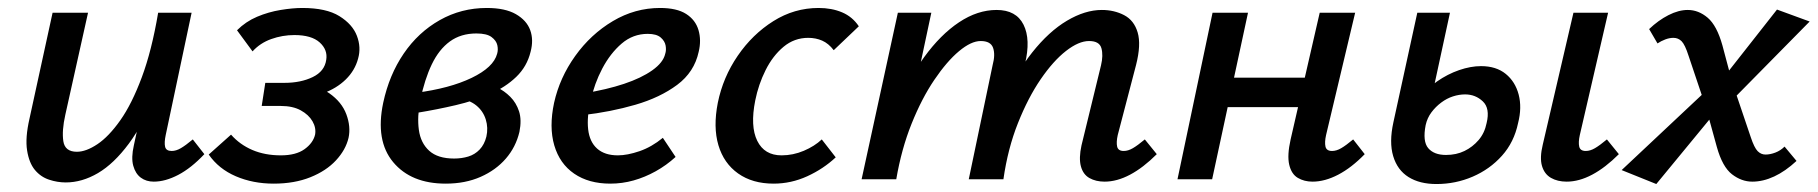

<svg xmlns="http://www.w3.org/2000/svg" viewBox="-20 -450 4563 482"><path d="M145 8Q124 8 103 1Q82 -6 67.5 -23.5Q53 -41 48 -72.5Q43 -104 54 -152L112 -418H201L144 -162Q135 -122 139 -95.5Q143 -69 173 -69Q196 -69 224.5 -88Q253 -107 282 -148Q311 -189 336 -256Q361 -323 377 -418H428Q405 -303 373 -221.5Q341 -140 303.5 -89.5Q266 -39 226 -15.5Q186 8 145 8ZM366 6Q347 6 333.5 -4Q320 -14 314.5 -34Q309 -54 316 -85L388 -418H461L396 -111Q392 -92 394.5 -81.5Q397 -71 411 -71Q422 -71 434 -78Q446 -85 464 -100L493 -63Q460 -28 427.5 -11Q395 6 366 6Z M667 11Q615 11 572 -7.5Q529 -26 504 -62L560 -112Q582 -87 613.5 -73.5Q645 -60 685 -60Q723 -60 744.5 -75.5Q766 -91 771 -112Q774 -129 764.5 -145.5Q755 -162 735 -173Q715 -184 685 -184H637L646 -242H694Q735 -242 765 -256.5Q795 -271 799 -300Q803 -325 782.5 -343.5Q762 -362 719 -362Q689 -362 661 -352Q633 -342 614 -321L575 -374Q597 -396 625.5 -408Q654 -420 684.5 -425Q715 -430 739 -430Q799 -430 832 -409.5Q865 -389 876 -360Q887 -331 879 -303Q871 -273 848 -250.5Q825 -228 790.5 -215.5Q756 -203 716 -203L720 -238Q775 -238 806.5 -216Q838 -194 849.5 -163Q861 -132 855 -104Q848 -74 823.5 -47.5Q799 -21 759 -5Q719 11 667 11Z M1099 11Q1012 11 967 -43Q922 -97 942 -192Q957 -262 993.5 -315.5Q1030 -369 1084 -399.5Q1138 -430 1202 -430Q1248 -430 1275 -414.5Q1302 -399 1311 -374.5Q1320 -350 1312 -320Q1303 -283 1276 -257Q1249 -231 1210 -214Q1171 -197 1124 -186Q1077 -175 1028 -167L1024 -217Q1109 -228 1164 -254.5Q1219 -281 1228 -315Q1231 -325 1228.5 -336.5Q1226 -348 1214 -357Q1202 -366 1176 -366Q1137 -366 1109.5 -346Q1082 -326 1064 -288.5Q1046 -251 1035 -198Q1027 -157 1031.5 -124Q1036 -91 1057.5 -71.5Q1079 -52 1120 -52Q1139 -52 1155.5 -57Q1172 -62 1184 -74.5Q1196 -87 1201 -107Q1206 -129 1199.5 -150Q1193 -171 1176 -185Q1159 -199 1132 -203L1196 -243Q1210 -239 1228 -230.5Q1246 -222 1261 -207Q1276 -192 1283 -170.5Q1290 -149 1284 -119Q1275 -81 1250 -52Q1225 -23 1186.5 -6Q1148 11 1099 11Z M1512 11Q1458 11 1421.5 -14Q1385 -39 1371.5 -85Q1358 -131 1371 -192Q1385 -255 1424 -309.5Q1463 -364 1518.5 -397Q1574 -430 1637 -430Q1679 -430 1702.5 -415Q1726 -400 1733.5 -374.5Q1741 -349 1734 -320Q1723 -269 1680 -237Q1637 -205 1575 -187Q1513 -169 1443 -161L1447 -216Q1503 -225 1546.5 -239.5Q1590 -254 1617.5 -273.5Q1645 -293 1650 -315Q1653 -324 1651 -335.5Q1649 -347 1638.5 -356Q1628 -365 1606 -365Q1569 -365 1540.5 -340.5Q1512 -316 1492 -278Q1472 -240 1463 -198Q1453 -157 1456.5 -125.5Q1460 -94 1479 -77Q1498 -60 1531 -60Q1555 -60 1585.5 -70.5Q1616 -81 1644 -104L1676 -56Q1653 -35 1626 -20Q1599 -5 1570.5 3Q1542 11 1512 11Z M1922 11Q1869 11 1833 -14.5Q1797 -40 1783.5 -85.5Q1770 -131 1782 -192Q1795 -256 1832 -310Q1869 -364 1921.5 -397Q1974 -430 2035 -430Q2068 -430 2094 -419Q2120 -408 2136 -384L2073 -324Q2060 -341 2044 -348Q2028 -355 2009 -355Q1974 -355 1947 -332.5Q1920 -310 1902 -274Q1884 -238 1876 -198Q1863 -133 1881 -96.5Q1899 -60 1942 -60Q1971 -60 1998 -71.5Q2025 -83 2043 -100L2078 -55Q2047 -26 2006.5 -7.5Q1966 11 1922 11Z M2753 6Q2731 6 2715 -3Q2699 -12 2693.5 -32.5Q2688 -53 2695 -85L2744 -286Q2750 -311 2745 -329Q2740 -347 2714 -347Q2688 -347 2656 -322Q2624 -297 2592.5 -251Q2561 -205 2535.5 -141Q2510 -77 2499 0H2437Q2459 -105 2494 -185Q2529 -265 2571 -318Q2613 -371 2658.5 -398Q2704 -425 2746 -425Q2777 -425 2802 -412Q2827 -399 2836 -368.5Q2845 -338 2832 -287L2786 -111Q2782 -93 2784.5 -82Q2787 -71 2801 -71Q2812 -71 2824 -78Q2836 -85 2854 -100L2884 -63Q2850 -29 2817 -11.5Q2784 6 2753 6ZM2143 0 2234 -418H2318L2229 0ZM2175 0Q2195 -94 2227 -172Q2259 -250 2300 -306.5Q2341 -363 2387.5 -394Q2434 -425 2482 -425Q2531 -425 2549.5 -388Q2568 -351 2553 -289L2485 0H2412L2472 -287Q2479 -313 2473 -330Q2467 -347 2442 -347Q2418 -347 2387.5 -321.5Q2357 -296 2325.5 -249.5Q2294 -203 2268.5 -139.5Q2243 -76 2230 0Z M3275 6Q3254 6 3238 -3.5Q3222 -13 3216.5 -36.5Q3211 -60 3220 -100L3293 -418H3382L3309 -111Q3305 -93 3307.5 -82Q3310 -71 3324 -71Q3335 -71 3347 -78Q3359 -85 3377 -100L3406 -63Q3373 -29 3339.5 -11.5Q3306 6 3275 6ZM2936 0 3024 -418H3113L3023 0ZM3014 -181 3030 -255H3303L3287 -181Z M3586 12Q3544 12 3516 -5.5Q3488 -23 3477.5 -58Q3467 -93 3478 -143L3538 -418H3620L3559 -136Q3551 -95 3565.5 -78Q3580 -61 3610 -61Q3636 -61 3656.5 -71Q3677 -81 3692 -98.5Q3707 -116 3712 -141Q3721 -178 3702.5 -195.5Q3684 -213 3658 -213Q3643 -213 3627.5 -208Q3612 -203 3598 -192.5Q3584 -182 3573.5 -168Q3563 -154 3559 -136H3506Q3518 -171 3539.5 -199Q3561 -227 3587.5 -245.5Q3614 -264 3643 -274Q3672 -284 3698 -284Q3736 -284 3760 -264.5Q3784 -245 3792.5 -212.5Q3801 -180 3791 -141Q3781 -93 3750.5 -59Q3720 -25 3677 -6.5Q3634 12 3586 12ZM3913 6Q3890 6 3873.5 -3.5Q3857 -13 3851 -33.5Q3845 -54 3853 -87L3930 -418H4017L3946 -111Q3942 -93 3944.5 -82Q3947 -71 3961 -71Q3972 -71 3984 -78Q3996 -85 4014 -100L4044 -63Q4010 -29 3977 -11.5Q3944 6 3913 6Z M4379 6Q4352 6 4328 -12.5Q4304 -31 4290 -81L4263 -179L4219 -310Q4210 -338 4201.5 -346.5Q4193 -355 4181 -355Q4171 -355 4160.5 -351Q4150 -347 4141 -341L4120 -377Q4143 -399 4168.5 -412Q4194 -425 4217 -425Q4244 -425 4267 -405.5Q4290 -386 4304 -336L4329 -242L4375 -106Q4384 -79 4392.5 -70.5Q4401 -62 4412 -62Q4424 -62 4437 -67Q4450 -72 4460 -82L4490 -46Q4462 -20 4434 -7Q4406 6 4379 6ZM4138 12 4051 -23 4280 -238 4301 -186ZM4316 -186 4294 -239 4441 -426 4523 -396Z"/></svg>

Font: Ysabeau SemiBold
Style: Italic
Weight: 600
Italic angle: -12°
Designer: Christian Thalmann (Catharsis Fonts)
Version: Version 2.002